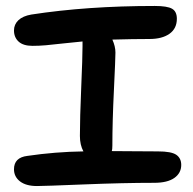

<svg xmlns="http://www.w3.org/2000/svg" viewBox="-20 -665 648 644"><path d="M104 -41Q67.4 -41 47.1 -56.6Q26.9 -72.3 26.9 -97.2Q26.9 -136.7 71.8 -142.1Q165 -155.8 259.8 -157.2Q248 -178.7 248 -209Q248 -268.1 252.4 -370.8Q256.8 -473.6 256.8 -509.8V-525.9Q227.5 -523.4 192.1 -519.3Q156.7 -515.1 133.8 -513.2Q110.8 -511.2 88.9 -511.2Q58.1 -511.2 42.5 -525.4Q26.9 -539.6 26.9 -563Q26.9 -583 41.7 -597.2Q56.6 -611.3 85 -616.2Q272 -645 499 -645Q541 -645 557.1 -635.7Q573.2 -626.5 573.2 -602.1Q573.2 -569.3 548.6 -551.8Q523.9 -534.2 481 -534.2Q427.2 -534.2 356.9 -532.2Q367.2 -509.3 367.2 -488.8Q367.2 -469.2 362.1 -363Q356.9 -256.8 356.9 -176.8Q356.9 -163.1 355 -158.2Q377.9 -158.2 429.2 -157.7Q480.5 -157.2 509.8 -157.2Q554.7 -157.2 571.3 -145.8Q587.9 -134.3 587.9 -111.8Q587.9 -84.5 564.7 -68.1Q541.5 -51.8 497.1 -51.8Q394 -51.8 261.2 -46.4Q128.4 -41 104 -41Z"/></svg>

Font: Shantell Sans Irregular
Style: Regular
Weight: 500
Designer: Stephen Nixon, Anya Danilova, Shantell Martin
Foundry: Arrow Type
Version: Version 1.006;[9816181b4]